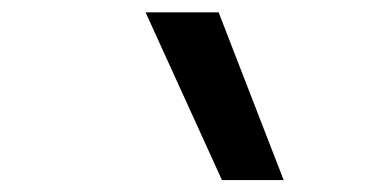

<svg xmlns="http://www.w3.org/2000/svg" viewBox="-20 -815 626 313"><path d="M341.8 -521.5 217.3 -794.9H336.4L442.4 -521.5Z"/></svg>

Font: CaskaydiaCove NFP
Style: Italic
Weight: 400
Italic angle: -10°
Designer: Aaron Bell
Foundry: Saja Typeworks
Version: Version 2111.001; VTT 6.35;Nerd Fonts 3.1.1